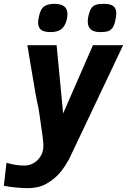

<svg xmlns="http://www.w3.org/2000/svg" viewBox="-41 -786 662 1002"><path d="M87 78Q110.5 78 132 66.5Q153.5 55 168 33.8Q182.5 12.5 185 -15Q186.5 -33.5 181.5 -72.5Q176.5 -111.5 165.5 -185.5Q162 -204.5 159.5 -223.5Q148 -268 116.5 -462L102 -550H254.5L288.5 -194L444 -550H601.5Q585.5 -517 409 -144L318.5 46.5Q281 114.5 238.2 147.8Q195.5 181 163.8 188.5Q132 196 104.5 196Q80.5 196 42.5 192.5Q4.5 189 -21 183.5L-7 63.5Q21 72 43.2 75Q65.5 78 87 78ZM158 -668.5Q158 -683 162.5 -701.5Q170.5 -739.5 189.8 -752.8Q209 -766 243 -766Q311 -766 311 -712.5Q311 -697 307 -682.5Q298.5 -648 278.2 -633.2Q258 -618.5 223.5 -618.5Q189 -618.5 173.5 -630.5Q158 -642.5 158 -668.5ZM417 -674.5Q417 -689.5 421.5 -707.5Q427.5 -731 436 -743.5Q444.5 -756 459.2 -761Q474 -766 500.5 -766Q535.5 -766 550.8 -753.8Q566 -741.5 566 -716Q566 -703 561 -679.5Q555.5 -653.5 546 -640.5Q536.5 -627.5 521.8 -623Q507 -618.5 481 -618.5Q417 -618.5 417 -674.5Z"/></svg>

Font: JuliaMono ExtraBold
Style: Italic
Weight: 800
Italic angle: -9°
Monospace: yes
Designer: cormullion
Foundry: corm
Version: Version 0.057; ttfautohint (v1.8.4)